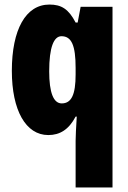

<svg xmlns="http://www.w3.org/2000/svg" viewBox="-20 -583 564 843"><path d="M312 35V240H474V-553H334L321 -484H312C281 -544 249 -563 197 -563C93 -563 32 -453 32 -272C32 -99 93 10 192 10C243 10 282 -14 312 -71H317C314 -21 312 14 312 35ZM251 -129C215 -129 196 -176 196 -270C196 -375 216 -424 250 -424C294 -424 312 -384 312 -285V-256C312 -168 294 -129 251 -129Z"/></svg>

Font: Noto Sans Myanmar UI ExtraCondensed Black
Style: Regular
Weight: 900
Width: 2
Designer: Monotype Design Team
Foundry: Monotype Imaging Inc.
Version: Version 2.103